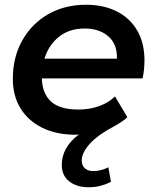

<svg xmlns="http://www.w3.org/2000/svg" viewBox="-20 -560 659 808"><path d="M353 228Q303 228 271.5 203.5Q240 179 240 134Q240 60 312 6Q305 7 298 7Q217 7 157.5 -22.5Q98 -52 66 -104.5Q34 -157 34 -228Q34 -319 73.5 -389.5Q113 -460 182.5 -500Q252 -540 342 -540Q416 -540 471.5 -512Q527 -484 557.5 -431.5Q588 -379 588 -306Q588 -286 586 -267Q584 -248 580 -230H156Q158 -166 195 -132.5Q232 -99 310 -99Q356 -99 396 -113Q436 -127 464 -154L516 -67Q505 -56 491.5 -47.5Q478 -39 470 -34Q392 7 358 45Q324 83 324 115Q324 137 337.5 148.5Q351 160 372 160Q405 160 436 144L447 205Q428 215 404.5 221.5Q381 228 353 228ZM167 -313H472Q474 -374 436 -407Q398 -440 336 -440Q272 -440 228.5 -405.5Q185 -371 167 -313Z"/></svg>

Font: Montserrat SemiBold
Style: Italic
Weight: 600
Italic angle: -11.3°
Designer: Julieta Ulanovsky
Foundry: Julieta Ulanovsky
Version: Version 9.000; ttfautohint (v1.8.4.7-5d5b)